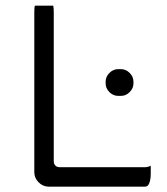

<svg xmlns="http://www.w3.org/2000/svg" viewBox="-20 -684 602 694"><path d="M407.2 -337.4H417Q435.1 -337.4 448.7 -351.1Q462.4 -364.7 462.4 -382.8V-388.7Q462.4 -406.7 448.7 -420.4Q435.1 -434.1 417 -434.1H407.2Q389.2 -434.1 375.5 -420.4Q361.8 -406.7 361.8 -388.7V-382.8Q361.8 -364.7 375.5 -351.1Q389.2 -337.4 407.2 -337.4ZM106 -663.6Q104 -657.2 104 -641.6V-61.5Q104 -40.5 119.6 -24.9Q135.3 -9.3 156.2 -9.3H502.9Q510.3 -9.3 514.6 -13.7Q519 -18.1 522 -29.3Q524.9 -40.5 524.9 -57.6V-85Q514.2 -79.6 502.9 -79.6H196.3Q186 -79.6 180.2 -85.4Q174.3 -91.3 174.3 -101.6V-641.6Q174.3 -655.8 172.4 -663.6Z"/></svg>

Font: YuPearl-ExtraLight
Style: ExtraLight
Weight: 200
Designer: Max Yao
Foundry: Max-Everyday
Version: Version 1.011; ttfautohint (v1.8.3)